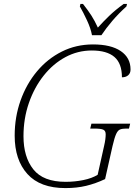

<svg xmlns="http://www.w3.org/2000/svg" viewBox="-20 -951 687 981"><path d="M314 10Q185 10 120 -62Q55 -134 55 -258Q55 -353 85 -437.5Q115 -522 169 -586.5Q223 -651 296 -687.5Q369 -724 455 -724Q547 -724 597 -690Q647 -656 647 -596Q647 -577 635 -566.5Q623 -556 603 -556Q603 -627 564.5 -660Q526 -693 449 -693Q377 -693 314 -659Q251 -625 203 -564.5Q155 -504 127.5 -424.5Q100 -345 100 -255Q100 -149 150.5 -85.5Q201 -22 315 -22Q362 -22 406 -31Q450 -40 479 -58L512 -206Q520 -240 520 -265Q520 -283 507.5 -288.5Q495 -294 463 -294H441L447 -319H645L639 -294H624Q605 -294 593.5 -289.5Q582 -285 573.5 -266.5Q565 -248 555 -205L517 -36Q468 -13 420 -1.5Q372 10 314 10ZM450 -771Q444 -805 424.5 -847Q405 -889 388 -918L391 -931H404Q430 -898 447 -871.5Q464 -845 480 -810Q506 -839 537.5 -869.5Q569 -900 612 -931H629L626 -918Q586 -882 554 -844.5Q522 -807 498 -771Z"/></svg>

Font: Noto Serif ExtraLight
Style: Italic
Weight: 200
Italic angle: -12°
Designer: Monotype Design Team
Foundry: Monotype Imaging Inc.
Version: Version 2.014; ttfautohint (v1.8.4.7-5d5b)